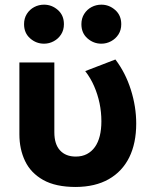

<svg xmlns="http://www.w3.org/2000/svg" viewBox="-20 -766 636 802"><path d="M296.5 15Q212.5 15 160.5 -14.2Q108.5 -43.5 84.8 -93.2Q61 -143 61 -205V-505H207V-213.5Q207 -163.5 230.8 -137.8Q254.5 -112 296.5 -112Q323 -112 343 -122.5Q363 -133 376.5 -152Q390 -171 396.8 -198.2Q403.5 -225.5 403.5 -259Q403.5 -298 395.8 -335Q388 -372 373.2 -406Q358.5 -440 336 -469L462 -517.5Q504 -462.5 526.5 -391.5Q549 -320.5 549 -250Q549 -167.5 519.8 -108.5Q490.5 -49.5 434.2 -17.5Q378 14.5 296.5 15ZM164 -583.5Q131 -583.5 105.8 -605.8Q80.5 -628 80.5 -665Q80.5 -689.5 92.2 -708Q104 -726.5 123 -736.5Q142 -746.5 164 -746.5Q196.5 -746.5 221.8 -724.2Q247 -702 247 -665Q247 -640.5 235.2 -622.2Q223.5 -604 204.5 -593.8Q185.5 -583.5 164 -583.5ZM403.5 -583.5Q370.5 -583.5 345.2 -605.8Q320 -628 320 -665Q320 -689.5 331.8 -708Q343.5 -726.5 362.5 -736.5Q381.5 -746.5 403.5 -746.5Q436 -746.5 461.2 -724.2Q486.5 -702 486.5 -665Q486.5 -640.5 474.8 -622.2Q463 -604 444 -593.8Q425 -583.5 403.5 -583.5Z"/></svg>

Font: Geologica Cursive SemiBold
Style: Regular
Weight: 600
Designer: Sindre Bremnes, Frode Helland
Foundry: Monokrom Skriftforlag AS
Version: Version 1.010;gftools[0.9.28]